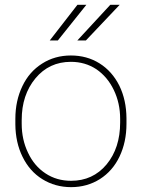

<svg xmlns="http://www.w3.org/2000/svg" viewBox="-20 -769 590 799"><path d="M43.9 -251C43.9 -251 43.9 -251 43.9 -251C44.4 -201.2 54.2 -156.2 73.7 -116.7C93.3 -76.7 120.6 -45.4 156.2 -23.4C191.4 -1.5 231.4 9.8 275.9 9.8C320.3 9.8 360.4 -1.5 396 -23.9C431.2 -46.4 458.5 -77.6 477.5 -117.7C496.6 -157.7 506.3 -203.1 506.3 -253.9C506.3 -253.9 506.3 -277.3 506.3 -277.3C506.3 -277.3 506.3 -277.3 506.3 -277.3C505.9 -327.6 496.1 -372.6 476.6 -412.6C456.5 -452.6 429.2 -483.4 394 -505.4C358.9 -527.3 319.3 -538.1 274.9 -538.1C274.9 -538.1 274.9 -538.1 274.9 -538.1C230.5 -538.1 190.4 -526.9 155.3 -504.4C119.6 -481.9 92.3 -450.7 73.2 -410.6C53.7 -370.1 43.9 -324.7 43.9 -274.4C43.9 -274.4 43.9 -251 43.9 -251ZM70.3 -269.5C70.3 -269.5 70.3 -269.5 70.3 -269.5C70.3 -339.4 89.4 -397 127.4 -442.9C165.5 -488.8 214.8 -511.7 274.9 -511.7C274.9 -511.7 274.9 -511.7 274.9 -511.7C314.5 -511.7 349.6 -501.5 380.9 -481C411.6 -460 436 -431.2 453.6 -394.5C471.2 -357.9 480 -317.9 480 -274.4C480 -274.4 480 -259.3 480 -259.3C480 -259.3 480 -259.3 480 -259.3C480 -188 460.9 -129.9 423.3 -84.5C385.3 -39.1 335.9 -16.6 275.9 -16.6C275.9 -16.6 275.9 -16.6 275.9 -16.6C235.8 -16.6 200.2 -26.9 169.4 -47.4C138.2 -67.9 113.8 -96.7 96.7 -133.3C79.1 -169.9 70.3 -210 70.3 -253.9C70.3 -253.9 70.3 -269.5 70.3 -269.5ZM301.8 -600.6C301.8 -600.6 337.4 -600.6 337.4 -600.6C337.4 -600.6 478 -749 478 -749C478 -749 439 -749 439 -749C439 -749 301.8 -600.6 301.8 -600.6ZM187 -600.6C187 -600.6 220.7 -600.6 220.7 -600.6C220.7 -600.6 339.4 -749 339.4 -749C339.4 -749 302.2 -749 302.2 -749C302.2 -749 187 -600.6 187 -600.6Z"/></svg>

Font: WOX
Style: Regular
Weight: 500
Designer: Google
Foundry: ""
Version: ""